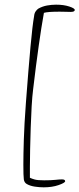

<svg xmlns="http://www.w3.org/2000/svg" viewBox="-20 -709 340 822"><path d="M167 93Q149 93 129 90Q109 87 95 79Q84 73 82 59Q81 52 80.5 36Q80 20 80 -5Q80 -46 82 -111Q84 -176 91 -270Q102 -416 110.5 -508.5Q119 -601 126 -640Q127 -652 132.5 -660Q138 -668 144 -672Q162 -682 181.5 -685.5Q201 -689 220 -689Q253 -689 277 -681Q301 -673 300 -666Q300 -658 282 -658Q275 -658 263 -658.5Q251 -659 235 -659Q184 -659 168 -654Q167 -651 167 -648Q167 -645 166 -642Q158 -599 146 -514.5Q134 -430 122 -328Q118 -297 115.5 -253.5Q113 -210 111.5 -162.5Q110 -115 109 -71Q108 -27 108 5.5Q108 38 108 52Q116 56 128.5 59.5Q141 63 169 63Q198 63 216.5 61Q235 59 245 59Q259 59 259 67Q258 74 230.5 83.5Q203 93 167 93Z"/></svg>

Font: Square Peg
Style: Regular
Weight: 400
Designer: Robert E. Leuschke
Foundry: Robert E. Leuschke
Version: Version 1.010; ttfautohint (v1.8.4.7-5d5b)